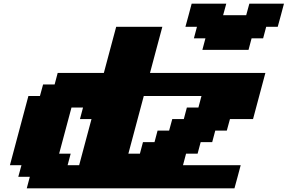

<svg xmlns="http://www.w3.org/2000/svg" viewBox="-20 -1020 1558 1040"><path d="M125 0H1250Q1255.9 -21 1267.1 -62.7Q1278.3 -104.5 1283.7 -125H971.2L987.8 -187.5H1050.3L1066.9 -250H1129.4L1146 -312.5H1208.5L1225.6 -375H1350.6Q1361.8 -416.5 1384 -499.8Q1406.2 -583 1417.5 -625H792.5Q803.7 -667 825.9 -750.2Q848.1 -833.5 859.4 -875H609.4Q598.1 -833 575.9 -750Q553.7 -667 542.5 -625H292.5L275.9 -562.5H213.4L196.3 -500H133.8Q117.2 -437.5 83.7 -312.5Q50.3 -187.5 33.7 -125H96.2L79.1 -62.5H141.6ZM408.7 -125H346.2L362.8 -187.5H300.3Q311.5 -229 333.7 -312.3Q356 -395.5 367.2 -437.5H429.7L413.1 -375H475.6Q464.4 -333 442.1 -250Q419.9 -167 408.7 -125ZM737.8 -187.5H675.3L758.8 -500H1071.3L1054.7 -437.5H992.2L975.6 -375H913.1L896 -312.5H833.5L816.9 -250H754.4ZM1076.2 -750H1326.2L1342.8 -812.5H1405.3L1421.9 -875H1484.4Q1490.2 -896 1501.5 -937.5Q1512.7 -979 1518.1 -1000H1330.6L1313.5 -937.5H1188.5L1205.6 -1000H1018.1Q1012.7 -979 1001.5 -937.5Q990.2 -896 984.4 -875H1046.9L1030.3 -812.5H1092.8Z"/></svg>

Font: Faithful 32x
Style: BoldOblique
Weight: 400
Foundry: Faithful Resource Pack
Version: Version 1.0; January 27, 2023